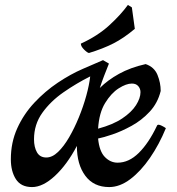

<svg xmlns="http://www.w3.org/2000/svg" viewBox="-20 -737 717 779"><path d="M110 22Q65 22 44.5 -10Q24 -42 24 -91Q24 -159 50 -216.5Q76 -274 119.5 -320.5Q163 -367 214.5 -401.5Q266 -436 317 -458L398 -493L422 -479Q412 -454 402.5 -429.5Q393 -405 385 -380Q417 -412 463 -437.5Q509 -463 571 -477Q606 -465 619 -433Q632 -401 632 -368Q620 -319 587.5 -284Q555 -249 514 -226.5Q473 -204 436 -191.5Q399 -179 378 -175Q383 -123 405.5 -100Q428 -77 457 -77Q503 -77 543 -116.5Q583 -156 616 -225Q618 -231 623 -231Q628 -231 637 -226.5Q646 -222 653 -217Q626 -151 588.5 -96.5Q551 -42 508.5 -10Q466 22 423 22Q360 22 326 -24Q292 -70 292 -144V-145Q252 -69 203 -23.5Q154 22 110 22ZM168 -98Q192 -98 215.5 -120.5Q239 -143 260.5 -180Q282 -217 300 -261Q318 -305 330 -348.5Q342 -392 346 -427Q290 -399 237.5 -362.5Q185 -326 151.5 -279Q118 -232 118 -172Q118 -140 130 -119Q142 -98 168 -98ZM378 -215Q438 -231 476 -256.5Q514 -282 532 -310.5Q550 -339 550 -363Q550 -377 541 -387.5Q532 -398 515 -398Q492 -398 461.5 -378.5Q431 -359 406.5 -319Q382 -279 378 -215ZM341 -522Q334 -523 321 -536Q308 -549 308 -560Q376 -591 423 -634Q470 -677 499 -717L515 -707L527 -620Q482 -582 439.5 -560.5Q397 -539 341 -522Z"/></svg>

Font: Julee
Style: Regular
Weight: 400
Designer: Julian Tunni
Foundry: Julian Tunni
Version: Version 1.002; ttfautohint (v1.8.4.7-5d5b);gftools[0.9.23]